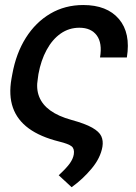

<svg xmlns="http://www.w3.org/2000/svg" viewBox="-20 -573 548 776"><path d="M316.4 -552.7Q412.6 -552.7 460.7 -496.1Q508.8 -439.5 492.7 -340.8H384.3Q394 -398.9 371.1 -429.9Q348.1 -460.9 300.8 -460.9Q258.8 -460.9 225.1 -437.3Q191.4 -413.6 168.5 -371.3Q145.5 -329.1 135.3 -273.4L132.8 -254.9Q125.5 -214.8 138.2 -182.4Q150.9 -149.9 183.3 -126.5Q215.8 -103 268.6 -88.4Q324.2 -73.2 352.5 -57.1Q380.9 -41 389.4 -22.5Q397.9 -3.9 394 20Q386.2 65.4 350.3 108.4Q314.5 151.4 269.5 183.6L217.3 135.3Q249.5 105.5 262.5 86.9Q275.4 68.4 278.3 50.8Q281.7 28.3 269.3 18.3Q256.8 8.3 218.8 -1Q142.6 -20 96.2 -54Q49.8 -87.9 32.2 -137.9Q14.6 -188 26.4 -254.9L29.8 -273.4Q44.9 -357.4 84.5 -420.2Q124 -482.9 183.3 -517.8Q242.7 -552.7 316.4 -552.7Z"/></svg>

Font: Inter Tight Medium
Style: Italic
Weight: 500
Italic angle: -9.39999°
Designer: Rasmus Andersson
Foundry: rsms
Version: Version 3.004